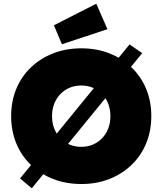

<svg xmlns="http://www.w3.org/2000/svg" viewBox="-20 -980 874 1033"><path d="M151 33 88 -20 677 -741 745 -694ZM418 10Q335 10 266 -17Q197 -44 146 -93Q95 -142 67.5 -209Q40 -276 40 -355Q40 -435 67.5 -501.5Q95 -568 146 -617Q197 -666 266 -693Q335 -720 417 -720Q500 -720 568.5 -693Q637 -666 688 -617Q739 -568 766.5 -501.5Q794 -435 794 -356Q794 -276 766.5 -209Q739 -142 688 -93Q637 -44 568.5 -17Q500 10 418 10ZM417 -190Q451 -190 479.5 -202Q508 -214 529.5 -236.5Q551 -259 562.5 -289Q574 -319 574 -355Q574 -391 562.5 -421Q551 -451 529.5 -473.5Q508 -496 479.5 -508Q451 -520 417 -520Q383 -520 354.5 -508Q326 -496 304.5 -473.5Q283 -451 271.5 -421Q260 -391 260 -355Q260 -319 271.5 -289Q283 -259 304.5 -236.5Q326 -214 354.5 -202Q383 -190 417 -190ZM313 -742 270 -844 498 -960 558 -823Z"/></svg>

Font: Lexend Deca Black
Style: Regular
Weight: 900
Designer: Bonnie Shaver-Troup, Thomas Jockin
Foundry: Lexend
Version: Version 1.007